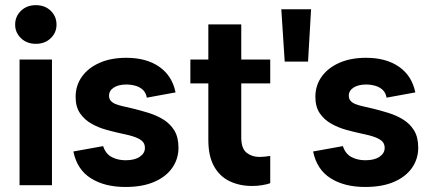

<svg xmlns="http://www.w3.org/2000/svg" viewBox="-20 -737 1712 764"><path d="M57.8 0V-500H186.8V0ZM122.6 -562.6Q86.9 -562.6 63.6 -584.9Q40.3 -607.3 40.3 -638.8Q40.3 -671.9 63.6 -694.2Q86.9 -716.5 122.6 -716.5Q158.7 -716.5 181.8 -694.2Q204.9 -671.9 204.9 -638.8Q204.9 -607.3 181.8 -584.9Q158.7 -562.6 122.6 -562.6Z M479.1 7Q396.4 7 341.6 -27.6Q286.8 -62.1 271.9 -134.2L390.4 -155.6Q400.3 -124.8 424.7 -112Q449.1 -99.3 479.5 -99.3Q515.9 -99.3 536.3 -113.3Q556.7 -127.2 556.7 -148.6Q556.7 -167.5 543 -178Q529.3 -188.4 507.1 -194.9Q484.9 -201.4 459.9 -206.4Q434.5 -211.9 403.7 -220.4Q372.9 -228.8 344.9 -244.3Q316.9 -259.8 298.9 -285.6Q280.9 -311.4 280.9 -351.4Q280.9 -396.9 305.9 -431.9Q330.9 -467 376.2 -487Q421.4 -507 482.5 -507Q562.7 -507 613.9 -471.2Q665.2 -435.4 678.6 -369.3L564.2 -348.4Q560.7 -368.3 548.3 -379.8Q535.8 -391.2 518.4 -395.9Q501 -400.7 483 -400.7Q451.7 -400.7 432.8 -388.5Q413.9 -376.3 413.9 -355.9Q413.9 -343.5 421.4 -335.3Q428.8 -327 442.3 -322.1Q455.8 -317.1 472.7 -313.4Q489.7 -309.6 508.6 -305.1Q539.6 -297.6 571.6 -287.7Q603.6 -277.7 630.4 -261.2Q657.2 -244.6 673.7 -217.9Q690.2 -191.1 690.2 -149.1Q690.2 -105.1 665.7 -69.5Q641.2 -34 594.1 -13.5Q547.1 7 479.1 7Z M1055.3 -8Q1042.8 -3.5 1023.7 -0.3Q1004.7 3 983.1 3Q933.5 3 894 -15.8Q854.5 -34.5 831.7 -75.1Q809 -115.6 809 -180.2V-405.2H737.5V-500H809V-640H940V-500H1055.3V-405.2H940V-190.2Q940 -145.9 961.4 -129.2Q982.9 -112.5 1012.3 -112.5Q1021.3 -112.5 1033.5 -113.7Q1045.8 -115 1055.3 -116.5Z M1112.9 -491.8 1099.4 -700H1217.8L1205.8 -491.8Z M1433.1 7Q1350.4 7 1295.6 -27.6Q1240.8 -62.1 1225.9 -134.2L1344.4 -155.6Q1354.3 -124.8 1378.7 -112Q1403.1 -99.3 1433.5 -99.3Q1469.9 -99.3 1490.3 -113.3Q1510.7 -127.2 1510.7 -148.6Q1510.7 -167.5 1497 -178Q1483.3 -188.4 1461.1 -194.9Q1438.9 -201.4 1413.9 -206.4Q1388.5 -211.9 1357.7 -220.4Q1326.9 -228.8 1298.9 -244.3Q1270.9 -259.8 1252.9 -285.6Q1234.9 -311.4 1234.9 -351.4Q1234.9 -396.9 1259.9 -431.9Q1284.9 -467 1330.2 -487Q1375.4 -507 1436.5 -507Q1516.7 -507 1567.9 -471.2Q1619.2 -435.4 1632.6 -369.3L1518.2 -348.4Q1514.7 -368.3 1502.3 -379.8Q1489.8 -391.2 1472.4 -395.9Q1455 -400.7 1437 -400.7Q1405.7 -400.7 1386.8 -388.5Q1367.9 -376.3 1367.9 -355.9Q1367.9 -343.5 1375.4 -335.3Q1382.8 -327 1396.3 -322.1Q1409.8 -317.1 1426.7 -313.4Q1443.7 -309.6 1462.6 -305.1Q1493.6 -297.6 1525.6 -287.7Q1557.6 -277.7 1584.4 -261.2Q1611.2 -244.6 1627.7 -217.9Q1644.2 -191.1 1644.2 -149.1Q1644.2 -105.1 1619.7 -69.5Q1595.2 -34 1548.1 -13.5Q1501.1 7 1433.1 7Z"/></svg>

Font: Envelope Sans Variable
Style: Regular
Weight: 500
Designer: Andreas Rasmussen / Norman Anderson
Foundry: mail.de GmbH
Version: Version 1.150